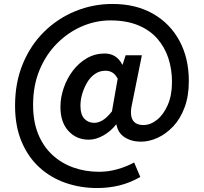

<svg xmlns="http://www.w3.org/2000/svg" viewBox="-20 -764 1030 969"><path d="M470 185Q386 185 311 159Q236 133 179 81Q122 29 89 -49Q56 -127 56 -231Q56 -347 95 -441.5Q134 -536 202.5 -603.5Q271 -671 360 -707.5Q449 -744 548 -744Q666 -744 752.5 -694.5Q839 -645 886 -557.5Q933 -470 933 -355Q933 -279 911.5 -221.5Q890 -164 854 -126Q818 -88 775.5 -68.5Q733 -49 691 -49Q644 -49 609.5 -71Q575 -93 568 -135H565Q540 -102 502 -80.5Q464 -59 428 -59Q366 -59 325.5 -103Q285 -147 285 -224Q285 -272 301.5 -320Q318 -368 348 -407.5Q378 -447 419 -470.5Q460 -494 509 -494Q537 -494 559.5 -480.5Q582 -467 597 -438H599L614 -485H696L648 -247Q620 -133 704 -133Q739 -133 772 -159Q805 -185 826.5 -234Q848 -283 848 -350Q848 -415 829.5 -471Q811 -527 773 -570Q735 -613 676 -637Q617 -661 537 -661Q463 -661 393.5 -631Q324 -601 268 -545Q212 -489 179.5 -410.5Q147 -332 147 -235Q147 -151 172.5 -88Q198 -25 244 17.5Q290 60 350.5 81.5Q411 103 480 103Q528 103 574.5 89.5Q621 76 657 56L688 129Q638 158 584 171.5Q530 185 470 185ZM456 -144Q476 -144 498 -157Q520 -170 545 -202L574 -367Q562 -389 547 -398Q532 -407 512 -407Q483 -407 459.5 -391Q436 -375 420 -348Q404 -321 395 -290.5Q386 -260 386 -231Q386 -186 405.5 -165Q425 -144 456 -144Z"/></svg>

Font: Noto Sans KR Thin SemiBold
Style: Regular
Weight: 600
Version: Version 2.004-H2;hotconv 1.0.118;makeotfexe 2.5.65603